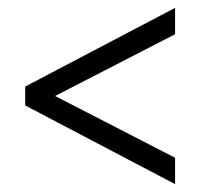

<svg xmlns="http://www.w3.org/2000/svg" viewBox="-20 -452 509 488"><path d="M425 16 44 -184V-232L425 -432V-365L120 -208L425 -51Z"/></svg>

Font: Buenard
Style: Regular
Weight: 400
Version: Version 2.000